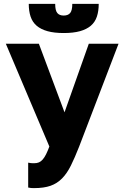

<svg xmlns="http://www.w3.org/2000/svg" viewBox="-20 -755 640 988"><path d="M155 213Q147 213 140 212.5Q133 212 125 210V82Q133 84 140 84.5Q147 85 155 85Q170 85 180.5 80.5Q191 76 200 65.5Q209 55 217 39Q225 23 234 -1L10 -530H180L312 -177L437 -530H590L387 0Q365 56 345 96.5Q325 137 299.5 163Q274 189 240 201Q206 213 155 213ZM308 -585Q259 -585 224.7 -594.5Q190.4 -604 168.7 -622.5Q147 -641 137.5 -669.5Q128 -698 128 -735H264Q264 -701 274.9 -688Q285.8 -675 307.5 -675Q330 -675 341 -688Q352 -701 352 -735H488Q488 -698 478.5 -669.5Q469 -641 447.3 -622.5Q425.6 -604 391.3 -594.5Q357 -585 308 -585Z"/></svg>

Font: Golos Text VF
Style: Regular
Weight: 400
Designer: A.Korolkova, Vitaly Kuzmin
Foundry: ParaType Ltd
Version: Version 2.003